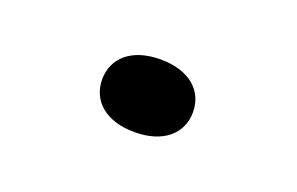

<svg xmlns="http://www.w3.org/2000/svg" viewBox="-34 -194 461 298"><g transform="rotate(20 196.0 -45.0)"><path d="M195 15C243 15 270 -10 270 -45C270 -80 243 -105 195 -105C147 -105 120 -80 120 -45C120 -10 147 15 195 15Z"/></g></svg>

Font: Sprat Extended
Style: Regular
Weight: 400
Width: 9
Designer: Ethan Nakache
Foundry: Collletttivo
Version: Version 2.000;Glyphs 3.2 (3217)